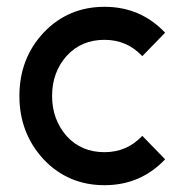

<svg xmlns="http://www.w3.org/2000/svg" viewBox="-20 -532 531 564"><path d="M287 -512Q180 -512 108 -436Q37 -360 37 -250Q37 -141 108 -64Q180 12 287 12Q393 12 465 -64L398 -133Q353 -85 287 -85Q219 -85 176 -132Q133 -181 133 -250Q133 -320 176 -368Q219 -415 287 -415Q353 -415 398 -367L465 -436Q393 -512 287 -512Z"/></svg>

Font: Unageo
Style: Medium
Weight: 500
Designer: Richard Sepsi
Foundry: Richard Sepsi
Version: Version 2.000